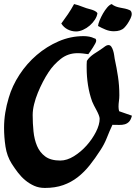

<svg xmlns="http://www.w3.org/2000/svg" viewBox="-25 -931 670 946"><path d="M387 -753Q401 -753 414.5 -750.5Q428 -748 440 -742Q445 -742 447 -738Q449 -734 449 -730Q449 -725 444 -716Q439 -707 432.5 -696.5Q426 -686 419.5 -677Q413 -668 410 -664Q396 -666 383.5 -667.5Q371 -669 357 -669Q310 -669 274 -640.5Q238 -612 214 -575Q200 -554 186.5 -528Q173 -502 161.5 -474Q150 -446 143 -417.5Q136 -389 136 -364Q136 -324 140 -284Q144 -244 157.5 -212Q171 -180 198 -160Q225 -140 272 -140Q305 -140 339.5 -161.5Q374 -183 402 -214.5Q430 -246 448 -281.5Q466 -317 466 -346Q466 -353 461.5 -364.5Q457 -376 450.5 -388Q444 -400 438 -411.5Q432 -423 429 -431Q415 -470 408.5 -512Q402 -554 402 -596Q402 -605 402 -613.5Q402 -622 403 -631Q409 -641 418 -649.5Q427 -658 438 -665.5Q449 -673 460.5 -680Q472 -687 481 -694Q486 -698 494 -703.5Q502 -709 509 -709Q518 -709 523.5 -701Q529 -693 532.5 -681.5Q536 -670 537.5 -659Q539 -648 540 -642Q550 -596 556.5 -552.5Q563 -509 563 -462Q563 -447 561 -433Q559 -419 559 -405Q559 -393 562 -383Q578 -377 593.5 -372Q609 -367 625 -361Q620 -341 611 -331.5Q602 -322 589.5 -318.5Q577 -315 562 -315.5Q547 -316 529 -316Q514 -284 501.5 -252Q489 -220 469 -190Q444 -151 417 -117Q390 -83 358 -58Q326 -33 286.5 -19Q247 -5 196 -5Q167 -5 143.5 -15.5Q120 -26 100 -42.5Q80 -59 63.5 -80.5Q47 -102 33 -124Q9 -162 2 -209Q-5 -256 -5 -301Q-5 -339 1 -376Q7 -413 18 -449Q35 -508 71 -563Q107 -618 156 -660Q205 -702 264 -727.5Q323 -753 387 -753ZM525 -911Q535 -903 546 -899Q557 -895 568.5 -893Q580 -891 591.5 -888.5Q603 -886 614 -881Q619 -879 621.5 -873.5Q624 -868 624 -862Q624 -856 622 -850.5Q620 -845 618 -840Q604 -811 587 -794Q570 -777 536 -777Q515 -777 495.5 -785Q476 -793 458 -803Q459 -814 466 -831Q473 -848 482.5 -864.5Q492 -881 503 -894Q514 -907 525 -911ZM340 -911Q361 -906 380.5 -898Q400 -890 421 -885Q429 -883 439.5 -878.5Q450 -874 455 -866Q453 -850 442.5 -834Q432 -818 417 -805Q402 -792 384 -784Q366 -776 350 -776Q328 -776 308.5 -786Q289 -796 277 -815Q294 -838 310 -861.5Q326 -885 340 -911Z"/></svg>

Font: Praegefest
Style: Regular
Weight: 600
Designer: Peter Wiegel nach alter Vorlage
Foundry: Peter Wiegel
Version: Version 1.000